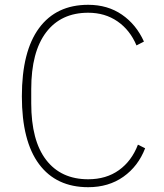

<svg xmlns="http://www.w3.org/2000/svg" viewBox="-20 -766 683 799"><path d="M71 -365Q71 -552 142.5 -649Q214 -746 347 -746Q428 -746 487.5 -705Q547 -664 579 -593L548 -577Q521 -641 469 -677Q417 -713 347 -713Q234 -713 172 -631.5Q110 -550 110 -395V-336Q110 -181 172 -100.5Q234 -20 347 -20Q422 -20 475 -58Q528 -96 554 -164L584 -149Q555 -74 493.5 -30.5Q432 13 347 13Q214 13 142.5 -83Q71 -179 71 -365Z"/></svg>

Font: IBM Plex Sans JP ExtraLight
Style: Regular
Weight: 200
Designer: Mike Abbink; Paul van der Laan; Pieter van Rosmalen; Wujin Sim; Yejin Wi; Jinhee Kim; Boomi Park; Yona Kim; Kichan Ma
Foundry: Sandoll Inc.
Version: Version 1.001